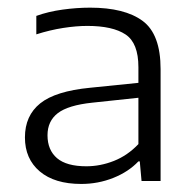

<svg xmlns="http://www.w3.org/2000/svg" viewBox="-20 -766 494 489"><path d="M187 -297.5Q119 -297.5 81.2 -329.5Q43.5 -361.5 43.5 -416Q43.5 -471.5 82.5 -502.8Q121.5 -534 209.5 -542.5L332.5 -555V-595Q332.5 -656.5 299.8 -678.2Q267 -700 202.5 -700Q174.5 -700 140.8 -694.8Q107 -689.5 72.5 -678.5V-725.5Q103 -736.5 139.2 -741.5Q175.5 -746.5 209.5 -746.5Q297.5 -746.5 343.2 -712.8Q389 -679 389 -590V-305H340.5L336 -355H332.5Q307.5 -328.5 268.8 -313Q230 -297.5 187 -297.5ZM101 -421.5Q101 -384 125.2 -363.2Q149.5 -342.5 200 -342.5Q235.5 -342.5 270.2 -356.2Q305 -370 332.5 -399V-517L215 -504.5Q153.5 -498 127.2 -477.8Q101 -457.5 101 -421.5Z"/></svg>

Font: Encode Sans SmExp Lt
Style: Regular
Weight: 300
Width: 6
Designer: Multiple Designers
Foundry: Impallari Type
Version: Version 3.002; ttfautohint (v1.8.3) -l 8 -r 50 -G 200 -x 14 